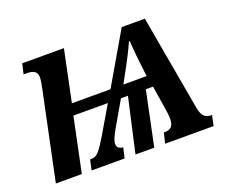

<svg xmlns="http://www.w3.org/2000/svg" viewBox="-93 -682 983 827"><g transform="rotate(-20 398.0 -268.0)"><path d="M117 -396 34 0H153L205 -249H363L290 -125C256 -69 241 -47 216 -47H208L198 0H349L360 -47C342 -49 332 -57 332 -72C332 -89 342 -108 357 -135L423 -249H455L399 0H485L537 -249H570L588 -135C590 -122 592 -108 592 -95C592 -60 579 -47 546 -47L535 0H757L767 -47C735 -47 721 -61 714 -101L637 -536H531L394 -301H217L266 -536H75L64 -489H78C107 -489 126 -482 126 -453C126 -441 122 -419 117 -396ZM453 -301 489 -367C506 -398 524 -433 539 -467H543C545 -428 550 -379 557 -322L560 -301Z"/></g></svg>

Font: Noto Serif Condensed SemiBold
Style: Italic
Weight: 600
Width: 3
Italic angle: -12°
Designer: Monotype Design Team
Foundry: Monotype Imaging Inc.
Version: Version 2.014